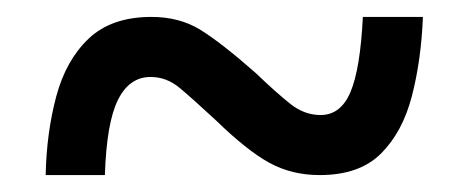

<svg xmlns="http://www.w3.org/2000/svg" viewBox="-20 -470 554 227"><path d="M34 -263Q35 -313 46.5 -356Q58 -399 85 -424.5Q112 -450 159 -450Q192 -450 216.5 -435Q241 -420 282 -384Q307 -360 323.5 -347Q340 -334 359 -334Q383 -334 394.5 -361.5Q406 -389 409 -450H480Q478 -399 467 -356.5Q456 -314 430.5 -288.5Q405 -263 358 -263Q325 -263 298.5 -277.5Q272 -292 235 -328Q208 -353 192.5 -366Q177 -379 158 -379Q133 -379 119.5 -352Q106 -325 104 -263Z"/></svg>

Font: Noto Serif Devanagari SemiCondensed
Style: Bold
Weight: 700
Width: 4
Designer: Universal Thirst, Indian Type Foundry and the Monotype Design Team
Foundry: Monotype Imaging Inc.
Version: Version 2.004; ttfautohint (v1.8.4.7-5d5b)